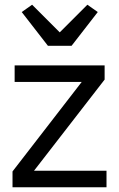

<svg xmlns="http://www.w3.org/2000/svg" viewBox="-20 -793 504 813"><path d="M33 0V-67L326 -446H42V-516H423V-456L124 -70H431V0ZM183 -599 72 -742 116 -773 233 -656 350 -773 394 -742 283 -599Z"/></svg>

Font: IBM Plex Sans Arabic
Style: Regular
Weight: 400
Designer: Mike Abbink, Paul van der Laan, Pieter van Rosmalen, Wael Morcos, Khajak Apelian
Foundry: Bold Monday
Version: Version 1.005